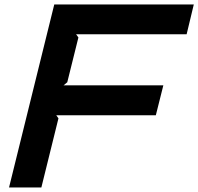

<svg xmlns="http://www.w3.org/2000/svg" viewBox="-20 -830 878 850"><path d="M837.9 -810.1 806.2 -678.2H316.9L327.1 -664.1L277.8 -465.8L261.2 -452.1H703.1L669.9 -319.8H229L238.8 -306.2L163.1 0H20L220.2 -810.1Z"/></svg>

Font: Sinkin Sans 600 SemiBold Italic
Style: Regular
Weight: 600
Italic angle: -112°
Designer: Keith Bates
Foundry: K-Type
Version: Sinkin Sans (version 1.0)  by Keith Bates   •   © 2014   www